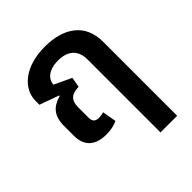

<svg xmlns="http://www.w3.org/2000/svg" viewBox="-210 -694 1035 1035"><g transform="rotate(-45 308.0 -176.0)"><path d="M301 -560C146 -560 59 -480 59 -388V-359L170 -319L169 -315C109 -298 72 -264 72 -184V-109C72 -24 126 10 201 10C232 10 262 5 287 -8L273 -88C263 -84 250 -82 237 -82C209 -82 197 -94 197 -123V-201C197 -261 228 -277 277 -278L287 -336L189 -382C191 -424 229 -457 298 -457C369 -457 415 -423 415 -348V208H542V-357C542 -495 442 -560 301 -560Z"/></g></svg>

Font: Noto Sans Thai Semi
Style: Regular
Weight: 600
Designer: Monotype Design Team
Foundry: Monotype Imaging Inc.
Version: Version 1.901